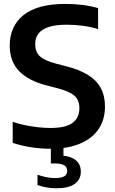

<svg xmlns="http://www.w3.org/2000/svg" viewBox="-20 -770 600 1006"><path d="M244.5 9.5Q194 9.5 142.5 1.5Q91 -6.5 46.5 -21.5V-131.5Q77.5 -121 111.8 -114Q146 -107 180 -103.2Q214 -99.5 244.5 -99.5Q325 -99.5 360.5 -126.5Q396 -153.5 396 -203Q396 -245.5 369.8 -268.8Q343.5 -292 274.5 -309.5L224.5 -322.5Q128.5 -347 79.8 -397.8Q31 -448.5 31 -531.5Q31 -633.5 104 -691.5Q177 -749.5 323 -749.5Q370.5 -749.5 414.8 -743.8Q459 -738 494 -727.5V-617.5Q457.5 -629 415 -634.8Q372.5 -640.5 330 -640.5Q269.5 -640.5 233.2 -628Q197 -615.5 180.8 -592.8Q164.5 -570 164.5 -538.5Q164.5 -498.5 188.2 -475.8Q212 -453 274 -436.5L324 -423.5Q394.5 -406 440.2 -377.8Q486 -349.5 508 -308.8Q530 -268 530 -212Q530 -142.5 496 -93Q462 -43.5 398.2 -17Q334.5 9.5 244.5 9.5ZM276 216.5Q249 216.5 223.8 212Q198.5 207.5 176.5 199.5V145.5Q201.5 154.5 225.2 158.8Q249 163 270 163Q300 163 316 154.2Q332 145.5 332 125.5Q332 105 315.8 95.8Q299.5 86.5 269.5 86.5H246.5V-10H312.5V65.5L284.5 44.5Q342 44.5 372.8 66.2Q403.5 88 403.5 129.5Q403.5 170.5 371.5 193.5Q339.5 216.5 276 216.5Z"/></svg>

Font: Encode Sans SC SemiBold
Style: Regular
Weight: 600
Version: Version 3.002